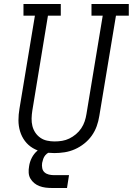

<svg xmlns="http://www.w3.org/2000/svg" viewBox="-20 -755 662 957"><path d="M251 8Q222 8 194.5 2.5Q167 -3 143.5 -17Q120 -31 104 -52.5Q88 -74 80 -100.5Q72 -127 72 -155.5Q72 -184 77 -213L154 -677H97V-735H283V-677H219L141 -203Q138 -184 137.5 -164.5Q137 -145 141.5 -127Q146 -109 156 -94Q166 -79 181 -68.5Q196 -58 214.5 -54Q233 -50 252 -50Q271 -50 289.5 -53Q308 -56 325.5 -64.5Q343 -73 358.5 -86Q374 -99 385 -115.5Q396 -132 402 -150Q408 -168 411 -187L492 -677H436V-735H622V-677H558L475 -177Q471 -151 462 -126Q453 -101 437.5 -79Q422 -57 400 -39.5Q378 -22 353 -11Q328 0 302 4Q276 8 251 8ZM239 182Q222 182 206.5 180Q191 178 176.5 172.5Q162 167 150.5 157.5Q139 148 131.5 135Q124 122 123 106Q122 90 125 74Q128 52 138.5 31.5Q149 11 166.5 -4Q184 -19 206 -25.5Q228 -32 249 -32L244 0Q234 0 223.5 5Q213 10 206 18.5Q199 27 195.5 37Q192 47 190 57Q188 70 190.5 83Q193 96 202 104Q211 112 223.5 115Q236 118 249 118H324L314 182Z"/></svg>

Font: Iosevka Curly Slab LtExObl
Style: Regular
Weight: 300
Width: 7
Italic angle: -9°
Monospace: yes
Designer: Belleve Invis
Foundry: Belleve Invis
Version: Version 11.1.0; ttfautohint (v1.8.3)